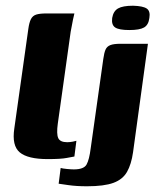

<svg xmlns="http://www.w3.org/2000/svg" viewBox="-20 -552 551 671"><path d="M147 4Q77 4 49 -19.5Q21 -43 30 -103L79 -451Q82 -473 88 -485Q94 -497 106.5 -501Q119 -505 142 -505H240Q239 -502 235 -483Q231 -464 227 -441L182 -120Q177 -84 183.5 -69.5Q190 -55 215 -55Q224 -55 234.5 -57Q245 -59 247 -60L240 -5Q233 -4 213 0Q193 4 147 4ZM284 99Q247 99 219.5 95Q192 91 185 90L192 35Q198 37 213.5 38.5Q229 40 238 40Q273 40 282.5 23Q292 6 297 -34L341 -346Q344 -368 349 -379Q354 -390 366 -394.5Q378 -399 401 -399H497L445 -20Q439 22 424 48.5Q409 75 376.5 87Q344 99 284 99ZM432 -447Q396 -447 382.5 -456Q369 -465 372 -489Q376 -513 392.5 -522.5Q409 -532 445 -532Q480 -531 493 -522Q506 -513 502 -489Q499 -465 483.5 -456Q468 -447 432 -447Z"/></svg>

Font: Genos Thin
Style: Bold Italic
Weight: 700
Italic angle: -8°
Version: Version 1.010